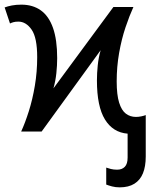

<svg xmlns="http://www.w3.org/2000/svg" viewBox="-25 -566 656 826"><path d="M490 240Q472 240 457 236Q442 232 432 228V155Q440 158 452 161Q464 164 479 164Q500 164 512 151.5Q524 139 524 112V9Q461 4 426.5 -52Q392 -108 392 -220Q392 -251 395.5 -285Q399 -319 408 -350L154 0H66Q83 -37 99 -87.5Q115 -138 125 -197.5Q135 -257 135 -320Q135 -404 111 -438.5Q87 -473 54 -473Q41 -473 32.5 -470.5Q24 -468 18 -465L-5 -534Q8 -539 26 -542.5Q44 -546 67 -546Q116 -546 150.5 -521.5Q185 -497 203 -446Q221 -395 221 -316Q221 -285 217.5 -251.5Q214 -218 205 -186L463 -536H549Q532 -499 515 -448.5Q498 -398 487.5 -338.5Q477 -279 477 -216Q477 -158 487.5 -124.5Q498 -91 516.5 -77Q535 -63 560 -63Q571 -63 583 -65.5Q595 -68 602 -71V107Q602 150 590 179.5Q578 209 553 224.5Q528 240 490 240Z"/></svg>

Font: Noto Sans Display
Style: Regular
Weight: 400
Designer: Monotype Design Team
Foundry: Monotype Imaging Inc.
Version: Version 2.003